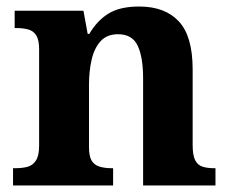

<svg xmlns="http://www.w3.org/2000/svg" viewBox="-20 -569 707 589"><path d="M20 0V-53H26Q49 -53 65 -57.5Q81 -62 90.5 -77Q100 -92 100 -122V-418Q100 -446 91.5 -460Q83 -474 67 -478.5Q51 -483 29 -483H25V-536H236L249 -465H254Q278 -506 313 -527.5Q348 -549 407 -549Q486 -549 528.5 -503.5Q571 -458 571 -356V-124Q571 -93 578.5 -78Q586 -63 600.5 -58Q615 -53 637 -53H641V0H419V-329Q419 -393 402.5 -428.5Q386 -464 342 -464Q308 -464 288.5 -442.5Q269 -421 261 -385.5Q253 -350 253 -309V-118Q253 -90 261 -76.5Q269 -63 285 -58Q301 -53 323 -53H327V0Z"/></svg>

Font: Noto Serif Hebrew
Style: Bold
Weight: 700
Version: Version 2.003